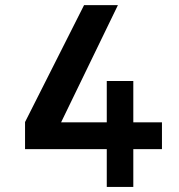

<svg xmlns="http://www.w3.org/2000/svg" viewBox="-20 -736 706 756"><path d="M400.4 0V-148.9H78.6V-255.4L311 -715.8H444.3L210.9 -234.4L198.7 -254.4H400.4V-417H504.9V-254.4H617.7V-148.9H504.9V0Z"/></svg>

Font: Monda SemiBold
Style: Regular
Weight: 600
Designer: Vernon Adams
Foundry: Vernon Adams
Version: Version 2.200